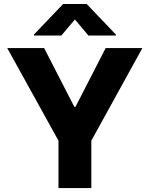

<svg xmlns="http://www.w3.org/2000/svg" viewBox="-20 -950 757 970"><path d="M203.1 -707 355.5 -410.2H361.3L513.7 -707H699.2L441.4 -239.3V0H275.4V-239.3L16.6 -707ZM358.4 -851.6 290 -770.5H151.4V-775.4L298.8 -929.7H418L565.4 -775.4V-770.5H426.8Z"/></svg>

Font: Pretendard GOV ExtraBold
Style: Regular
Weight: 800
Designer: Base glyphs from Inter by Rasmus Andersson; Hangeul glyphs from Noto Sans CJK(Source Han Sans) by Jang Soo-young and Kan
Foundry: Kil Hyung-jin
Version: Version 1.309